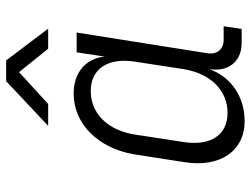

<svg xmlns="http://www.w3.org/2000/svg" viewBox="-118 -708 835 640"><g transform="rotate(-90 300.0 -387.5)"><path d="M201 -645H274L380 -742L458 -645H525L419 -785H350ZM217 10C298 10 365 -36 390 -108C380 -45 415 0 477 0H524L533 -60H488C457 -60 438 -81 443 -114L512 -550H446L432 -457C425 -520 379 -560 308 -560C208 -560 126 -478 106 -358L80 -191C61 -72 117 10 217 10ZM244 -47C171 -47 133 -103 147 -193L172 -356C186 -446 242 -503 317 -503C391 -503 429 -446 415 -356L390 -193C375 -103 319 -47 244 -47Z"/></g></svg>

Font: JetBrains Mono ExtraLight
Style: Italic
Weight: 240
Italic angle: -9°
Monospace: yes
Designer: Philipp Nurullin, Konstantin Bulenkov
Foundry: JetBrains
Version: Version 2.305